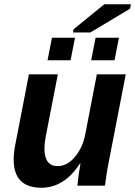

<svg xmlns="http://www.w3.org/2000/svg" viewBox="-20 -881 641 911"><path d="M254.4 -528.3 196.8 -231.9Q190.9 -201.2 190.9 -175.8Q190.9 -92.8 253.9 -92.8Q298.3 -92.8 335.4 -136.5Q372.6 -180.2 384.8 -245.1L439.5 -528.3H576.7L497.1 -118.2Q490.2 -85.9 484.9 -48.6Q479.5 -11.2 478 0H347.2Q351.1 -44.9 361.8 -105H359.4Q284.7 9.8 176.8 9.8Q44.9 9.8 44.9 -123.5Q44.9 -156.2 52.2 -192.9L117.2 -528.3ZM412.6 -595.2 433.6 -702.1H544.4L523.4 -595.2ZM205.6 -595.2 226.6 -702.1H335.9L314.9 -595.2ZM326.2 -727.1 329.1 -742.2 475.1 -860.8H601.1L597.2 -839.8L409.2 -727.1Z"/></svg>

Font: Liberation Mono
Style: Bold Italic
Weight: 700
Italic angle: -12°
Monospace: yes
Designer: Steve Matteson
Foundry: Ascender Corporation
Version: Version 2.1.5